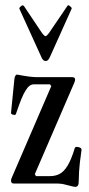

<svg xmlns="http://www.w3.org/2000/svg" viewBox="-20 -716 348 749"><path d="M273 13Q272 13 262 11Q252 9 242 6Q227 2 219.5 1Q212 0 205 0H34Q23 0 23 -11Q23 -17 26 -23L180 -380L175 -387H112Q94 -387 80 -363Q66 -343 42 -271Q40 -266 31 -268.5Q22 -271 23 -276L36 -406Q38 -425 47 -425Q73 -420 92 -417.5Q111 -415 124 -415H261Q273 -415 273 -406Q273 -402 271 -396L116 -37L120 -29H176Q196 -29 212.5 -37.5Q229 -46 243.5 -69.5Q258 -93 272 -139Q274 -145 286.5 -142Q299 -139 298 -131Q290 -75 288.5 -47.5Q287 -20 287 -6Q287 13 273 13ZM158 -478Q148 -478 142 -492L56 -681Q54 -686 61 -691Q68 -698 73 -693L144 -587Q153 -575 158 -575Q162 -575 171 -587L243 -693Q246 -699 254 -691Q262 -685 259 -681L174 -492Q171 -486 167.5 -482Q164 -478 158 -478Z"/></svg>

Font: Junicode Two Beta Condensed
Style: Regular
Weight: 400
Width: 3
Designer: Peter S. Baker
Foundry: Briery Creek Software
Version: Version 1.053; ttfautohint (v1.8.4)